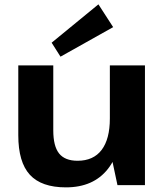

<svg xmlns="http://www.w3.org/2000/svg" viewBox="-20 -835 744 866"><path d="M220.3 -247.2Q220.3 -175.5 246.6 -142.7Q272.9 -109.9 329.9 -109.9Q401.3 -109.9 438.4 -158.8Q475.5 -207.8 475.5 -300.7L532.3 -382.7V-312.6Q532.3 -156.5 466.8 -73.2Q401.3 10.1 277.4 10.1Q166.7 10.1 114.6 -46.8Q62.5 -103.7 62.5 -225V-540H220.3ZM633.8 0H509.8L475.5 -161.4V-540H633.8ZM490.4 -712.6 252.9 -579.4 212.9 -642.4 423.9 -815.4Z"/></svg>

Font: Pathway Extreme 8pt Thin
Style: Regular
Weight: 100
Version: Version 1.001;gftools[0.9.26]